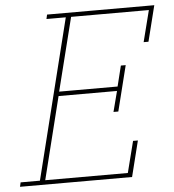

<svg xmlns="http://www.w3.org/2000/svg" viewBox="-54 -745 719 792"><g transform="rotate(-5 305.5 -349.0)"><path d="M1 -18H81L246 -680H166L170 -698H614L577 -550H557L590 -680H268L192 -377H434L455 -462H475L428 -274H408L430 -359H188L103 -18H445L478 -148H498L461 0H-3Z"/></g></svg>

Font: IBM Plex Serif Thin
Style: Italic
Weight: 100
Italic angle: -14°
Designer: Mike Abbink, Paul van der Laan, Pieter van Rosmalen
Foundry: Bold Monday
Version: Version 3.001